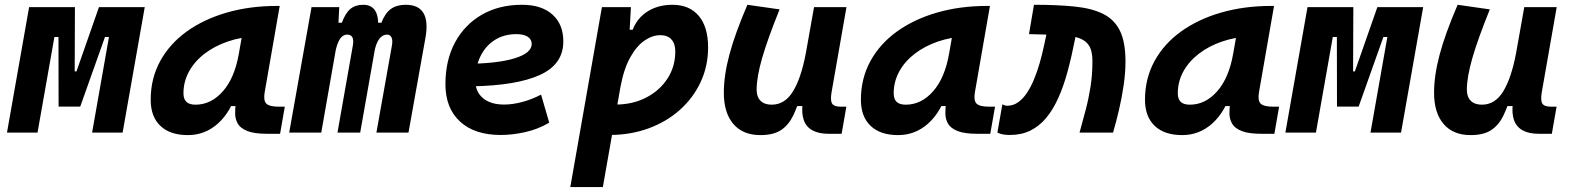

<svg xmlns="http://www.w3.org/2000/svg" viewBox="-20 -547 6485 792"><path d="M257.8 -107.4 289.6 -252.4H295.4L388.2 -517.6H468.8L447.3 -394.5H413.1L311 -107.4ZM8.8 0 100.1 -517.6H226.1L134.8 0ZM221.7 -107.4 221.2 -394.5H187L208.5 -517.6H289.1L288.1 -252.4H292L272.5 -107.4ZM359.9 0 451.2 -517.6H577.1L485.8 0Z M754.9 10.3Q681.6 10.3 641.6 -27.8Q601.6 -65.9 601.6 -135.3Q601.6 -223.1 640.6 -294.7Q679.7 -366.2 750.2 -417Q820.8 -467.8 915.5 -495.1Q1010.3 -522.5 1121.6 -522.5H1133.8L1071.8 -166.5Q1065.9 -132.3 1078.6 -119.6Q1091.3 -106.9 1131.3 -106.9H1154.8L1135.3 4.9H1082Q1028.8 4.9 1000.2 -6.6Q971.7 -18.1 960.9 -36.9Q950.2 -55.7 950 -77.9Q949.7 -100.1 952.6 -122.1L984.9 -109.4H928.2L959 -175.3Q933.6 -86.9 879.9 -38.3Q826.2 10.3 754.9 10.3ZM786.6 -115.2Q850.6 -115.2 899.2 -170.2Q947.8 -225.1 965.3 -325.7L990.2 -467.3L1037.1 -397Q974.1 -394.5 919.4 -375.7Q864.7 -356.9 823.7 -325.4Q782.7 -293.9 759.8 -252.2Q736.8 -210.4 736.8 -162.1Q736.8 -138.2 749 -126.7Q761.2 -115.2 786.6 -115.2Z M1379.4 -517.6 1372.6 -384.3 1305.2 0H1172.9L1265.1 -517.6ZM1372.1 0 1435.5 -359.4Q1443.4 -404.3 1412.1 -404.3Q1394 -404.3 1382.1 -386Q1370.1 -367.7 1362.8 -330.6L1360.8 -453.1H1390.1Q1404.8 -493.2 1425.5 -510.3Q1446.3 -527.3 1478.5 -527.3Q1517.6 -527.3 1532 -494.6Q1546.4 -461.9 1534.7 -390.6L1465.8 0ZM1734.9 -390.6 1665 0H1532.7L1596.7 -359.4Q1600.6 -380.9 1595 -392.6Q1589.4 -404.3 1576.2 -404.3Q1558.1 -404.3 1544.2 -386Q1530.3 -367.7 1523.9 -330.6L1522 -453.1H1553.2Q1568.8 -493.7 1593 -510.5Q1617.2 -527.3 1653.8 -527.3Q1759.3 -527.3 1734.9 -390.6Z M2059.6 -115.7Q2094.8 -115.7 2134.9 -126.5Q2174.9 -137.3 2211.9 -156.7L2245.6 -41Q2199.2 -13.7 2146.4 -2Q2093.5 9.8 2045.4 9.8Q1937.9 9.8 1877.7 -45.5Q1817.4 -100.9 1817.4 -199.7Q1817.4 -298.3 1856.9 -371.8Q1896.5 -445.3 1967.5 -486.3Q2038.6 -527.3 2133.3 -527.3Q2213.4 -527.3 2258.5 -487.3Q2303.7 -447.3 2303.7 -376Q2303.7 -281.7 2207 -237.8Q2110.4 -193.8 1924.8 -190.9L1904.8 -283.7Q2031.7 -284.7 2102.5 -306.4Q2173.3 -328.1 2173.3 -365.7Q2173.3 -384.6 2156.8 -395.4Q2140.4 -406.2 2109.9 -406.2Q2059.7 -406.2 2021.6 -382.4Q1983.5 -358.5 1962.2 -315.5Q1940.9 -272.5 1940.4 -215.3Q1940.9 -168.3 1972.5 -142Q2004.1 -115.7 2059.6 -115.7Z M2466.8 224.6H2332.5L2462.9 -517.6H2582.5L2575.7 -395ZM2493.2 9.8Q2462.4 9.8 2432.6 7.1Q2402.8 4.4 2372.1 0L2430.2 -127.9Q2457 -115.7 2519 -115.7Q2589.4 -115.7 2645.3 -144.5Q2701.2 -173.3 2733.4 -222.9Q2765.6 -272.5 2765.6 -335Q2765.6 -367.2 2749.5 -384.5Q2733.4 -401.9 2704.1 -401.9Q2671.4 -401.9 2638.9 -379.9Q2606.4 -357.9 2580.1 -311Q2553.7 -264.2 2539.6 -189.5L2559.1 -424.3H2601.6L2581.5 -397Q2595.7 -459.5 2641.8 -493.4Q2688 -527.3 2753.9 -527.3Q2823.7 -527.3 2862.3 -481.7Q2900.9 -436 2900.9 -351.6Q2900.9 -274.4 2870.1 -208.5Q2839.4 -142.6 2784.2 -93.5Q2729 -44.4 2654.8 -17.3Q2580.6 9.8 2493.2 9.8Z M3116.7 10.3Q3044.4 10.3 3005.1 -35.6Q2965.8 -81.5 2965.8 -164.6Q2965.8 -235.8 2988.8 -321.8Q3011.7 -407.7 3063 -527.3L3195.8 -508.3Q3146.5 -386.2 3123.8 -307.6Q3101.1 -229 3101.1 -176.8Q3101.1 -147.5 3117.2 -131.3Q3133.3 -115.2 3163.1 -115.2Q3217.3 -115.2 3250.7 -169.4Q3284.2 -223.6 3303.7 -325.7L3298.8 -109.4H3266.6L3285.6 -160.6Q3270 -107.9 3251.5 -69.6Q3232.9 -31.2 3201.7 -10.5Q3170.4 10.3 3116.7 10.3ZM3398.4 4.9Q3356.9 4.9 3331.3 -9.3Q3305.7 -23.4 3295.7 -51.5Q3285.6 -79.6 3291 -122.1L3287.6 -234.9L3337.9 -517.6H3471.7L3410.2 -166.5Q3404.3 -132.3 3412.6 -119.6Q3420.9 -106.9 3447.8 -106.9H3471.2L3451.7 4.9Z M3684.6 10.3Q3611.3 10.3 3571.3 -27.8Q3531.2 -65.9 3531.2 -135.3Q3531.2 -223.1 3570.3 -294.7Q3609.4 -366.2 3679.9 -417Q3750.5 -467.8 3845.2 -495.1Q3939.9 -522.5 4051.3 -522.5H4063.5L4001.5 -166.5Q3995.6 -132.3 4008.3 -119.6Q4021 -106.9 4061 -106.9H4084.5L4064.9 4.9H4011.7Q3958.5 4.9 3929.9 -6.6Q3901.4 -18.1 3890.6 -36.9Q3879.9 -55.7 3879.6 -77.9Q3879.4 -100.1 3882.3 -122.1L3914.6 -109.4H3857.9L3888.7 -175.3Q3863.3 -86.9 3809.6 -38.3Q3755.9 10.3 3684.6 10.3ZM3716.3 -115.2Q3780.3 -115.2 3828.9 -170.2Q3877.4 -225.1 3895 -325.7L3919.9 -467.3L3966.8 -397Q3903.8 -394.5 3849.1 -375.7Q3794.4 -356.9 3753.4 -325.4Q3712.4 -293.9 3689.5 -252.2Q3666.5 -210.4 3666.5 -162.1Q3666.5 -138.2 3678.7 -126.7Q3690.9 -115.2 3716.3 -115.2Z M4433.1 0Q4446.3 -47.4 4458.5 -93.8Q4470.7 -140.1 4478.5 -189.7Q4486.3 -239.3 4486.3 -295.4Q4486.3 -337.9 4471.2 -360.4Q4456.1 -382.8 4424.3 -392.1Q4392.6 -401.4 4343 -403.1Q4293.5 -404.8 4224.6 -406.2L4245.1 -527.3Q4341.8 -527.3 4413.1 -520Q4484.4 -512.7 4530.8 -489.5Q4577.1 -466.3 4599.9 -419.7Q4622.6 -373 4622.6 -293.9Q4622.6 -246.6 4615 -194.8Q4607.4 -143.1 4595.7 -93Q4584 -43 4571.3 0ZM4145.5 9.8Q4130.4 9.8 4117.9 7.6Q4105.5 5.4 4094.2 0L4114.7 -116.2Q4121.6 -114.3 4124.3 -112.5Q4127 -110.8 4135.3 -110.8Q4159.2 -110.8 4179.2 -124.8Q4199.2 -138.7 4215.6 -163.1Q4231.9 -187.5 4245.1 -219.2Q4258.3 -251 4268.6 -286.6Q4278.8 -322.3 4286.6 -358.9L4298.8 -415.5L4424.8 -439.9L4414.1 -383.8Q4400.4 -313.5 4384 -252.9Q4367.7 -192.4 4345.9 -143.8Q4324.2 -95.2 4295.9 -61Q4267.6 -26.9 4230.5 -8.5Q4193.4 9.8 4145.5 9.8Z M4856.4 10.3Q4783.2 10.3 4743.2 -27.8Q4703.1 -65.9 4703.1 -135.3Q4703.1 -223.1 4742.2 -294.7Q4781.2 -366.2 4851.8 -417Q4922.4 -467.8 5017.1 -495.1Q5111.8 -522.5 5223.1 -522.5H5235.4L5173.3 -166.5Q5167.5 -132.3 5180.2 -119.6Q5192.9 -106.9 5232.9 -106.9H5256.3L5236.8 4.9H5183.6Q5130.4 4.9 5101.8 -6.6Q5073.2 -18.1 5062.5 -36.9Q5051.8 -55.7 5051.5 -77.9Q5051.3 -100.1 5054.2 -122.1L5086.4 -109.4H5029.8L5060.5 -175.3Q5035.2 -86.9 4981.4 -38.3Q4927.7 10.3 4856.4 10.3ZM4888.2 -115.2Q4952.1 -115.2 5000.7 -170.2Q5049.3 -225.1 5066.9 -325.7L5091.8 -467.3L5138.7 -397Q5075.7 -394.5 5021 -375.7Q4966.3 -356.9 4925.3 -325.4Q4884.3 -293.9 4861.3 -252.2Q4838.4 -210.4 4838.4 -162.1Q4838.4 -138.2 4850.6 -126.7Q4862.8 -115.2 4888.2 -115.2Z M5531.2 -107.4 5563 -252.4H5568.8L5661.6 -517.6H5742.2L5720.7 -394.5H5686.5L5584.5 -107.4ZM5282.2 0 5373.5 -517.6H5499.5L5408.2 0ZM5495.1 -107.4 5494.6 -394.5H5460.4L5481.9 -517.6H5562.5L5561.5 -252.4H5565.4L5545.9 -107.4ZM5633.3 0 5724.6 -517.6H5850.6L5759.3 0Z M6046.4 10.3Q5974.1 10.3 5934.8 -35.6Q5895.5 -81.5 5895.5 -164.6Q5895.5 -235.8 5918.5 -321.8Q5941.4 -407.7 5992.7 -527.3L6125.5 -508.3Q6076.2 -386.2 6053.5 -307.6Q6030.8 -229 6030.8 -176.8Q6030.8 -147.5 6046.9 -131.3Q6063 -115.2 6092.8 -115.2Q6147 -115.2 6180.4 -169.4Q6213.9 -223.6 6233.4 -325.7L6228.5 -109.4H6196.3L6215.3 -160.6Q6199.7 -107.9 6181.2 -69.6Q6162.6 -31.2 6131.3 -10.5Q6100.1 10.3 6046.4 10.3ZM6328.1 4.9Q6286.6 4.9 6261 -9.3Q6235.4 -23.4 6225.3 -51.5Q6215.3 -79.6 6220.7 -122.1L6217.3 -234.9L6267.6 -517.6H6401.4L6339.8 -166.5Q6334 -132.3 6342.3 -119.6Q6350.6 -106.9 6377.4 -106.9H6400.9L6381.3 4.9Z"/></svg>

Font: Cascadia Code PL
Style: Italic
Weight: 400
Italic angle: -10°
Monospace: yes
Designer: Aaron Bell
Foundry: Saja Typeworks
Version: Version 2404.023